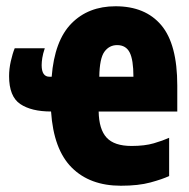

<svg xmlns="http://www.w3.org/2000/svg" viewBox="-20 -583 603 613"><path d="M366 10Q267 10 209 -48Q151 -106 143 -227Q80 -227 44.5 -251Q9 -275 9 -340Q9 -363 14.5 -387.5Q20 -412 27 -429H123Q117 -411 115 -398Q113 -385 113 -375Q113 -338 138 -338H145Q154 -453 208 -508Q262 -563 349 -563Q444 -563 495 -502.5Q546 -442 546 -310V-227H295Q296 -170 320.5 -143.5Q345 -117 400 -117Q442 -117 471 -125.5Q500 -134 520 -143V-21Q499 -11 460.5 -0.5Q422 10 366 10ZM406 -338Q406 -392 394 -415.5Q382 -439 354 -439Q329 -439 313.5 -418Q298 -397 297 -338Z"/></svg>

Font: Noto Sans Mono SemiCondensed Black
Style: Regular
Weight: 900
Width: 4
Designer: Monotype Design Team
Foundry: Monotype Imaging Inc.
Version: Version 2.014; ttfautohint (v1.8.4.7-5d5b)